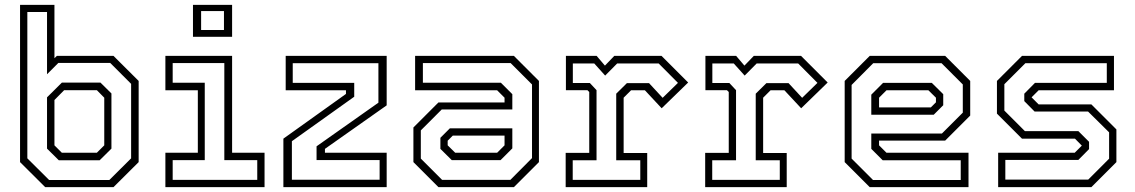

<svg xmlns="http://www.w3.org/2000/svg" viewBox="-20 -770 4668 790"><path d="M166 0 62.5 -103V-750H204V-530.5L214 -540H447L550.5 -437V-103L447 0ZM222 -110.5 173.5 -158.5V-369.5L234.5 -430H393.5L438.5 -385.5V-158.5L390 -110.5ZM234.5 -141.5H378.5L409 -172V-368L378.5 -399H244L204 -358.5V-172ZM182 -29.5H430L519.5 -118.5V-425L433.5 -511H220L173.5 -464.5V-720.5H92.5V-118.5Z M774 -618.5V-750H935V-618.5ZM807.5 -646.5H901.5V-724.5H807.5ZM660.5 0V-141.5H794V-398.5H660.5V-540H935V-141.5H1068.5V0ZM690.5 -30H1038.5V-111H903V-510.5H690.5V-429.5H822.5V-111H690.5Z M1181 -30.5H1542V-111.5H1282.5V-168L1537 -347.5V-510H1184.5V-429H1437.5V-372L1181 -189ZM1146 0V-199.5L1403.5 -383.5V-398.5H1155.5V-540H1571V-336.5L1317 -157.5V-141.5H1571V0Z M1784 0 1681 -103V-245.5L1784 -348.5H2056V-368L2025.5 -398.5H1688V-540H2094.5L2197.5 -437V-103L2094.5 0ZM1839 -111 1792 -157.5V-203L1831 -242H2088V-159.5L2039.5 -111ZM1799 -30H2080L2169 -119.5V-422.5L2081 -510.5H1720V-429.5H2041L2088 -382.5V-319.5H1797.5L1711.5 -233.5V-117.5ZM1853 -141.5H2025.5L2056 -172V-212H1843L1822 -191V-172Z M2307.5 0V-141H2404.5V-391.5L2397 -399H2308.5V-540H2435L2469 -500L2507.5 -540H2702L2811.5 -430.5L2702.5 -324.5L2633.5 -398.5H2576.5L2546 -368V-140.5H2643V0ZM2336.5 -30H2614.5V-110.5H2515.5V-384.5L2559.5 -428H2650.5L2706.5 -367.5L2769.5 -429L2690 -509H2519.5L2470 -459L2425 -509H2337V-428.5H2407L2434.5 -399V-110.5H2336.5Z M2881.5 0V-141H2978.5V-391.5L2971 -399H2882.5V-540H3009L3043 -500L3081.5 -540H3276L3385.5 -430.5L3276.5 -324.5L3207.5 -398.5H3150.5L3120 -368V-140.5H3217V0ZM2910.5 -30H3188.5V-110.5H3089.5V-384.5L3133.5 -428H3224.5L3280.5 -367.5L3343.5 -429L3264 -509H3093.5L3044 -459L2999 -509H2911V-428.5H2981L3008.5 -399V-110.5H2910.5Z M3869 -540 3972 -437V-294.5L3869 -191.5H3597V-172L3627.5 -141.5H3965V0H3558.5L3455.5 -103V-437L3558.5 -540ZM3814 -429 3861 -382.5V-337L3822 -298H3565V-380.5L3613.5 -429ZM3854 -510H3573L3484 -420.5V-117.5L3572 -29.5H3933V-110.5H3612L3565 -157.5V-220.5H3855.5L3941.5 -306.5V-422.5ZM3800 -398.5H3627.5L3597 -368V-328H3810L3831 -349V-368Z M4087 0V-141.5H4402L4432.5 -172V-169.5L4403 -199.5H4185L4082 -302.5V-437L4185 -540H4563.5V-398.5H4253.5L4223 -368V-371L4253.5 -340.5H4470.5L4573.5 -237.5V-103L4470.5 0ZM4116.5 -31H4457.5L4543.5 -117V-225.5L4457 -311H4237L4194.5 -354V-384.5L4238.5 -429H4534V-510H4199L4112.5 -423.5V-315L4197 -230.5H4417L4461 -186.5V-156.5L4417 -112H4116.5Z"/></svg>

Font: Tourney Thin Light
Style: Regular
Weight: 300
Version: Version 1.015